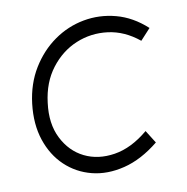

<svg xmlns="http://www.w3.org/2000/svg" viewBox="-64 -565 616 634"><g transform="rotate(-10 244.0 -247.5)"><path d="M421 -61Q363 -14 304.5 0.5Q246 15 195 2Q144 -11 106.5 -46.5Q69 -82 51 -136Q33 -190 41 -258Q49 -324 80 -374.5Q111 -425 156.5 -457Q202 -489 256 -499Q310 -509 364.5 -494.5Q419 -480 466 -437L432 -400Q383 -440 327.5 -447Q272 -454 221.5 -433Q171 -412 135.5 -365.5Q100 -319 92 -252Q83 -183 108 -133.5Q133 -84 178.5 -61.5Q224 -39 281 -48Q338 -57 394 -104Z"/></g></svg>

Font: Kulim Park ExtraLight
Style: Italic
Weight: 275
Italic angle: -8°
Designer: Noponies / Dale Sattler
Foundry: Noponies
Version: Version 1.000; ttfautohint (v1.8.3)